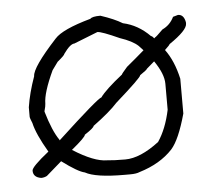

<svg xmlns="http://www.w3.org/2000/svg" viewBox="-40 -493 567 516"><g transform="rotate(-5 244.0 -235.0)"><path d="M110.4 -127Q223.6 -231.9 231.9 -231.9Q246.6 -252.4 292.5 -288.6Q292.5 -290.5 308.1 -308.1Q333 -328.6 356 -348.6L344.2 -361.3Q329.1 -375.5 295.4 -386.7Q248 -408.2 236.8 -408.2L172.4 -382.8Q161.1 -382.8 143.1 -357.4Q143.1 -354 123.5 -337.9L107.9 -316.4Q80.6 -257.8 80.6 -228.5Q80.6 -222.7 76.7 -209V-207Q92.3 -153.8 109.9 -128.9ZM281.7 -60.5Q322.3 -60.5 373.5 -99.6Q396 -132.8 406.7 -183.6V-253.9Q406.7 -280.3 381.8 -316.4L360.8 -298.3Q360.8 -295.9 341.3 -282.7Q341.3 -276.4 271 -214.4Q250 -190.9 204.6 -157.7Q204.6 -152.8 179.2 -136.2Q179.2 -129.9 141.1 -98.6Q197.8 -62.5 232.9 -62.5Q251.5 -60.5 281.7 -60.5ZM291.5 -19.5H275.9Q198.2 -19.5 170.4 -35.2Q151.9 -39.1 109.4 -70.8L67.9 -34.7Q60.5 -30.8 52.2 -30.8Q30.8 -34.2 30.8 -52.2Q30.8 -62.5 77.6 -99.6Q48.3 -149.4 41.5 -179.7Q35.6 -193.8 35.6 -197.3V-222.7Q41.5 -261.2 57.1 -304.7Q57.1 -328.1 123.5 -400.4Q144 -423.8 221.2 -445.3Q226.1 -451.2 248.5 -451.2Q285.6 -439 307.1 -425.8Q347.7 -417 379.4 -384.8Q382.3 -384.8 387.7 -377.9L390.1 -380.4Q392.1 -380.4 411.6 -399.9Q432.6 -409.7 442.9 -431.2L456.5 -435.1Q472.2 -435.1 476.1 -413.6V-409.7Q476.1 -392.1 427.2 -358.9Q427.2 -356.9 413.6 -344.2Q437 -312.5 447.8 -263.7V-169.9Q428.7 -100.6 406.7 -76.2Q373.5 -40.5 316.9 -23.4Q308.1 -19.5 291.5 -19.5Z"/></g></svg>

Font: CEF Fonts CJK
Style: Regular
Weight: 400
Designer: PartyBoss (派对大魔王)
Version: Release 2.25